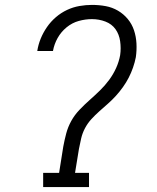

<svg xmlns="http://www.w3.org/2000/svg" viewBox="-20 -763 640 783"><path d="M156 0V-58H221L238 -165Q243 -192 250 -218.5Q257 -245 270.5 -269.5Q284 -294 304 -315Q324 -336 345.5 -355Q367 -374 387.5 -394Q408 -414 425 -437Q442 -460 453.5 -485.5Q465 -511 470 -538Q474 -566 470 -594.5Q466 -623 451 -644Q436 -665 410 -675Q384 -685 355 -685Q328 -685 301 -677.5Q274 -670 251.5 -651.5Q229 -633 215 -608Q201 -583 196 -555H132Q136 -581 146 -605.5Q156 -630 171.5 -652.5Q187 -675 208 -693Q229 -711 253.5 -722.5Q278 -734 304 -738.5Q330 -743 355 -743Q384 -743 411 -738Q438 -733 461 -719.5Q484 -706 501 -685.5Q518 -665 526.5 -639.5Q535 -614 536.5 -586Q538 -558 534 -530Q530 -509 522.5 -487.5Q515 -466 505 -446.5Q495 -427 481.5 -408Q468 -389 452.5 -372Q437 -355 420 -340Q403 -325 385.5 -309.5Q368 -294 352.5 -277Q337 -260 326.5 -240Q316 -220 311 -198.5Q306 -177 302 -156L286 -58H343V0Z"/></svg>

Font: Iosevka Etoile Light Oblique
Style: Regular
Weight: 300
Italic angle: -9°
Designer: Belleve Invis
Foundry: Belleve Invis
Version: Version 15.5.2; ttfautohint (v1.8.4)